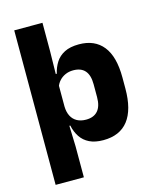

<svg xmlns="http://www.w3.org/2000/svg" viewBox="-123 -744 811 999"><g transform="rotate(-15 283.0 -244.0)"><path d="M351.7 11.7Q307.5 11.7 277.5 -2.9Q247.4 -17.5 229.7 -44.2Q211.9 -70.8 204.3 -106.4H164.8L201 -209.4Q201.8 -179.2 212.8 -158Q223.7 -136.9 244 -125.8Q264.2 -114.7 292.2 -114.7Q334 -114.7 355.7 -139.5Q377.3 -164.2 377.3 -213.1V-282.6Q377.3 -331.5 356.1 -355.8Q334.9 -380.1 292.9 -380.1Q269.3 -380.1 250.1 -371.4Q230.9 -362.8 217.7 -348Q204.4 -333.3 198.5 -314.5L165.7 -385H206.4Q213.8 -418.1 230.9 -444.9Q247.9 -471.7 278.5 -487.4Q309.1 -503.1 356.7 -503.1Q441.4 -503.1 486.3 -446.7Q531.2 -390.3 531.2 -278.2V-218.1Q531.2 -104.7 486.1 -46.5Q440.9 11.7 351.7 11.7ZM203 172H50.9V-660.3H203V-507.8L200.5 -365.4L201 -340.8V-153L198.8 -126.4L203 5.2Z"/></g></svg>

Font: Anek Devanagari Medium
Style: Regular
Weight: 500
Designer: Kailash Malviya (Devanagari) & Yesha Goshar (Latin)
Foundry: Ek Type
Version: Version 1.003